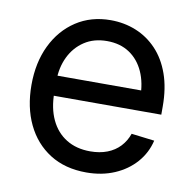

<svg xmlns="http://www.w3.org/2000/svg" viewBox="-67 -606 690 685"><g transform="rotate(10 278.5 -264.0)"><path d="M288.6 11.7Q211.4 11.7 156.2 -23.2Q101.1 -58.1 71.5 -119.9Q42 -181.6 42 -262.2Q42 -343.3 72 -405.5Q102.1 -467.8 156 -503.2Q210 -538.6 280.8 -538.6Q330.1 -538.6 372.8 -521.2Q415.5 -503.9 448 -469.7Q480.5 -435.5 498.5 -384.8Q516.6 -334 516.6 -267.1V-237.8H92.8V-310.5H470.2L432.1 -284.7Q432.1 -337.9 414.1 -377.9Q396 -418 362.3 -440.4Q328.6 -462.9 280.8 -462.9Q233.4 -462.9 199 -440.2Q164.6 -417.5 145.8 -378.7Q127 -339.8 127 -291V-249.5Q127 -192.9 146.5 -151.4Q166 -109.9 202.4 -87.4Q238.8 -64.9 289.1 -64.9Q323.7 -64.9 350.8 -75.4Q377.9 -85.9 396.5 -105.7Q415 -125.5 424.3 -152.3L507.8 -142.1Q497.1 -96.7 466.6 -62Q436 -27.3 390.4 -7.8Q344.7 11.7 288.6 11.7Z"/></g></svg>

Font: Inter 24pt
Style: Regular
Weight: 400
Designer: Rasmus Andersson
Foundry: rsms
Version: Version 4.001;git-66647c0bb